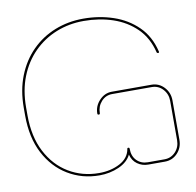

<svg xmlns="http://www.w3.org/2000/svg" viewBox="-86 -877 994 976"><g transform="rotate(-10 410.5 -389.5)"><path d="M350 10Q261 10 188 -34Q115 -78 72.5 -159.5Q30 -241 30 -355V-395Q30 -486 59 -559Q88 -632 139.5 -683.5Q191 -735 259.5 -762Q328 -789 406 -789Q488 -789 560.5 -764.5Q633 -740 685 -689Q737 -638 756 -558Q758 -551 751 -551Q745 -551 744 -556Q725 -633 675.5 -681.5Q626 -730 556.5 -753.5Q487 -777 406 -777Q330 -777 264 -750.5Q198 -724 148 -674Q98 -624 70 -553.5Q42 -483 42 -395V-355Q42 -244 83 -165Q124 -86 194 -44Q264 -2 350 -2Q411 -2 457.5 -26.5Q504 -51 512 -97Q512 -103 518 -103Q524 -103 524 -97Q524 -58 546.5 -35.5Q569 -13 603 -13H689Q723 -13 746 -37.5Q769 -62 769 -98V-301Q769 -336 746 -361Q723 -386 689 -386H485Q451 -386 428.5 -361Q406 -336 406 -301Q406 -295 400 -295Q393 -295 393 -301Q393 -340 420.5 -369Q448 -398 485 -398H689Q728 -398 754.5 -369.5Q781 -341 781 -301V-98Q781 -57 754.5 -29Q728 -1 689 -1H603Q572 -1 547.5 -18.5Q523 -36 515 -68Q497 -31 450.5 -10.5Q404 10 350 10Z"/></g></svg>

Font: Moirai One
Style: Regular
Weight: 400
Designer: Jiyeon Park
Foundry: JAMO
Version: Version 1.000; ttfautohint (v1.8.4.7-5d5b);gftools[0.9.29]